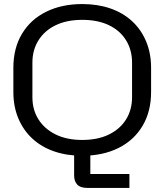

<svg xmlns="http://www.w3.org/2000/svg" viewBox="-20 -759 813 948"><path d="M413 169Q377 169 361.5 152.5Q346 136 346 107V-13H426V100H619V169ZM386 10Q310 10 247.5 -11.5Q185 -33 140 -74.5Q95 -116 70.5 -174.5Q46 -233 46 -305V-424Q46 -521 88.5 -592Q131 -663 208 -701Q285 -739 386 -739Q462 -739 524.5 -717.5Q587 -696 632 -654.5Q677 -613 701.5 -554.5Q726 -496 726 -424V-305Q726 -208 683.5 -137Q641 -66 564.5 -28Q488 10 386 10ZM386 -68Q463 -68 518 -95Q573 -122 602.5 -169.5Q632 -217 632 -279V-450Q632 -512 602.5 -560Q573 -608 518 -634.5Q463 -661 386 -661Q310 -661 255 -634.5Q200 -608 170 -560Q140 -512 140 -450V-279Q140 -217 170 -169.5Q200 -122 255 -95Q310 -68 386 -68Z"/></svg>

Font: Hubot Sans
Style: Regular
Weight: 400
Designer: Deni Anggara
Foundry: GitHub, Inc., Subsidiary of Microsoft Corporation
Version: Version 2.000